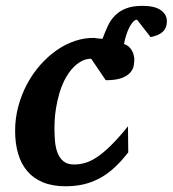

<svg xmlns="http://www.w3.org/2000/svg" viewBox="-20 -631 596 663"><path d="M556.2 -558.1Q556.2 -543.9 551.5 -534.4Q546.9 -524.9 539.1 -518.8Q531.2 -512.7 521 -508.8Q510.7 -504.9 500 -502.9L453.1 -563Q446.8 -563 439.9 -555.9Q433.1 -548.8 427 -537.1Q420.9 -525.4 416 -510.3Q411.1 -495.1 408.2 -479Q418.5 -475.6 425.5 -469Q432.6 -462.4 436.5 -454.6Q440.4 -446.8 442.1 -439.2Q443.8 -431.6 443.8 -426.8Q443.8 -417.5 441.9 -405Q439.9 -392.6 430.4 -381.1Q420.9 -369.6 400.9 -361.8Q380.9 -354 345.2 -354L294.9 -428.2Q278.3 -428.2 263.9 -420.9Q249.5 -413.6 237.8 -402.6Q226.1 -391.6 217 -378.2Q208 -364.7 202.1 -353Q190.9 -330.1 184.1 -305.4Q177.2 -280.8 173.6 -258.3Q169.9 -235.8 168.9 -217.8Q168 -199.7 168 -189.9Q168 -166.5 169.9 -143.8Q171.9 -121.1 178.7 -103.3Q185.5 -85.4 199 -74.2Q212.4 -63 235.8 -63Q254.9 -63 273.7 -68.4Q292.5 -73.7 314.5 -88.1Q336.4 -102.5 362.5 -128.2Q388.7 -153.8 421.9 -194.8L422.9 -105Q399.4 -74.7 375.7 -52.7Q352.1 -30.8 325.9 -16.4Q299.8 -2 270.5 5.1Q241.2 12.2 206.1 12.2Q161.1 12.2 128.2 -1.5Q95.2 -15.1 74 -40.3Q52.7 -65.4 42.5 -100.6Q32.2 -135.7 32.2 -179.2Q32.2 -222.7 43.2 -263.7Q54.2 -304.7 73.5 -340.8Q92.8 -377 119.1 -406.7Q145.5 -436.5 176 -457.8Q206.5 -479 240 -490Q273.4 -501 307.1 -500Q308.1 -499.5 312 -499Q315.9 -498.5 320.6 -498Q325.2 -497.6 329.1 -497.3Q333 -497.1 334 -497.1Q342.8 -521 352.5 -541.7Q362.3 -562.5 377.7 -577.9Q393.1 -593.3 415.8 -602.1Q438.5 -610.8 472.2 -610.8Q513.7 -610.8 534.9 -596.2Q556.2 -581.5 556.2 -558.1Z"/></svg>

Font: Charis SIL Phon
Style: Bold Italic
Weight: 700
Italic angle: -11°
Foundry: SIL International
Version: Version 5.000